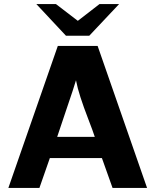

<svg xmlns="http://www.w3.org/2000/svg" viewBox="-20 -920 773 940"><path d="M158 -900H254L361 -818L467 -900H563L417 -745H303ZM21 0 263 -695H458L700 0H531L479 -146H224L173 0ZM260 -250H444Q435 -278 412 -337.5Q389 -397 374 -443.5Q359 -490 352 -527Q346 -506 335.5 -474.5Q325 -443 303.5 -379.5Q282 -316 260 -250Z"/></svg>

Font: Coval
Style: Black
Weight: 1000
Foundry: Context Ltd
Version: Version 001.000